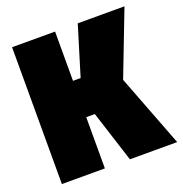

<svg xmlns="http://www.w3.org/2000/svg" viewBox="-126 -811 878 923"><g transform="rotate(-20 312.5 -350.0)"><path d="M35 0V-700H255V-448H294L371 -700H610L483 -370L625 0H383L299 -262H255V0Z"/></g></svg>

Font: Tektur SemiCondensed Black
Style: Regular
Weight: 900
Width: 4
Designer: Adam Jagosz
Foundry: Adam Jagosz
Version: Version 1.005;gftools[0.9.30]